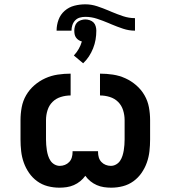

<svg xmlns="http://www.w3.org/2000/svg" viewBox="-20 -861 790 889"><path d="M495 8Q478 8 461 5.5Q444 3 428 -4Q412 -11 398.5 -22Q385 -33 375 -47Q365 -33 351.5 -22Q338 -11 322 -4Q306 3 289 5.5Q272 8 255 8Q227 8 200.5 1Q174 -6 152 -22Q130 -38 114.5 -60.5Q99 -83 90 -108.5Q81 -134 78 -161Q75 -188 75 -215V-305Q75 -335 80.5 -364.5Q86 -394 101 -420Q116 -446 139 -466Q162 -486 189.5 -498.5Q217 -511 247 -515.5Q277 -520 307 -520V-419Q284 -419 261.5 -412Q239 -405 223 -389Q207 -373 200 -350.5Q193 -328 193 -305V-215Q193 -203 194 -190Q195 -177 197 -164.5Q199 -152 203 -139.5Q207 -127 214 -116.5Q221 -106 232.5 -99.5Q244 -93 257 -93Q269 -93 280.5 -97.5Q292 -102 300.5 -111Q309 -120 312.5 -132Q316 -144 316 -156V-161H434V-156Q434 -144 437.5 -132Q441 -120 449.5 -111Q458 -102 469.5 -97.5Q481 -93 493 -93Q506 -93 517.5 -99.5Q529 -106 536 -116.5Q543 -127 547 -139.5Q551 -152 553 -164.5Q555 -177 556 -190Q557 -203 557 -215V-305Q557 -328 550 -350.5Q543 -373 527 -389Q511 -405 488.5 -412Q466 -419 443 -419V-520Q473 -520 503 -515.5Q533 -511 560.5 -498.5Q588 -486 611 -466Q634 -446 649 -420Q664 -394 669.5 -364.5Q675 -335 675 -305V-215Q675 -188 672 -161Q669 -134 660 -108.5Q651 -83 635.5 -60.5Q620 -38 598 -22Q576 -6 549.5 1Q523 8 495 8ZM242 -719Q242 -745 251 -769.5Q260 -794 279.5 -811Q299 -828 324 -834.5Q349 -841 375 -841Q403 -841 430 -832Q457 -823 483 -812L497 -806Q523 -795 550 -786Q577 -777 605 -777V-719Q577 -719 550 -728Q523 -737 497 -748L483 -754Q457 -765 430 -774Q403 -783 375 -783Q362 -783 349.5 -779.5Q337 -776 328 -766.5Q319 -757 315 -744.5Q311 -732 311 -719ZM365 -568 322 -604Q335 -618 344.5 -634.5Q354 -651 359 -669Q351 -671 344 -675.5Q337 -680 332 -687Q327 -694 325.5 -702.5Q324 -711 324 -719Q324 -729 327 -739.5Q330 -750 337 -757Q344 -764 354.5 -767.5Q365 -771 375 -771Q385 -771 395.5 -767.5Q406 -764 413 -757Q420 -750 423 -739.5Q426 -729 426 -719Q426 -698 422.5 -677.5Q419 -657 411 -637Q403 -617 391.5 -599.5Q380 -582 365 -568Z"/></svg>

Font: Iosevka Etoile
Style: Bold
Weight: 700
Designer: Belleve Invis
Foundry: Belleve Invis
Version: Version 28.1.0; ttfautohint (v1.8.4)